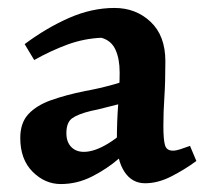

<svg xmlns="http://www.w3.org/2000/svg" viewBox="-20 -456 524 483"><path d="M268 -436Q322 -436 359 -401Q396 -366 396 -302Q396 -248 393.5 -211.5Q391 -175 391 -139Q391 -105 395 -91Q399 -77 415 -77Q423 -77 433.5 -80.5Q444 -84 458 -89L474 -51Q444 -29 410.5 -12Q377 5 345 5Q312 5 293 -24Q274 -53 274 -103Q274 -151 277.5 -196Q281 -241 281 -274Q281 -308 270.5 -331Q260 -354 235 -361Q191 -359 150 -344Q109 -329 66 -305L42 -345Q97 -386 154 -411Q211 -436 268 -436ZM340 -269 291 -197Q266 -191 245.5 -185.5Q225 -180 209 -177Q176 -169 161.5 -158.5Q147 -148 147 -121Q147 -99 159 -86.5Q171 -74 191 -74Q218 -74 253 -95.5Q288 -117 317 -151L327 -105Q309 -83 279 -57Q249 -31 211.5 -12Q174 7 133 7Q93 7 62 -24Q31 -55 31 -109Q31 -147 51.5 -169Q72 -191 108.5 -204Q145 -217 194 -227Q228 -233 264 -243Q300 -253 340 -269Z"/></svg>

Font: Ruwudu SemiBold
Style: Regular
Weight: 600
Designer: Becca Hirsbrunner Spalinger
Foundry: SIL International
Version: Version 3.000